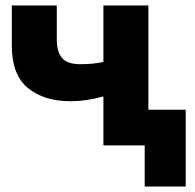

<svg xmlns="http://www.w3.org/2000/svg" viewBox="-20 -530 712 700"><path d="M357 0V-178.5Q324 -169.5 295.2 -165.2Q266.5 -161 237 -161Q140.5 -161 81.8 -209Q23 -257 23 -364V-510H187V-386Q187 -341.5 206.2 -318.8Q225.5 -296 271.5 -296Q299.5 -296 319.2 -298.2Q339 -300.5 357 -304V-510H521V-130H657V150H507.5V0Z"/></svg>

Font: Geologica
Style: Bold
Weight: 700
Designer: Sindre Bremnes, Frode Helland
Foundry: Monokrom Skriftforlag AS
Version: Version 1.010; ttfautohint (v1.8.4.7-5d5b);gftools[0.9.28]